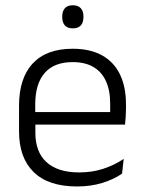

<svg xmlns="http://www.w3.org/2000/svg" viewBox="-20 -680 532 711"><path d="M265 10.5Q159.5 10.5 105 -42.5Q50.5 -95.5 50.5 -193.5V-288.5Q50.5 -390.5 101.2 -445Q152 -499.5 249 -499.5Q314 -499.5 358 -475Q402 -450.5 424.2 -404.5Q446.5 -358.5 446.5 -294V-276.5Q446.5 -262 445.5 -247.5Q444.5 -233 443 -218.5H387Q388 -240.5 388 -260.2Q388 -280 388 -296.5Q388 -345.5 372.2 -379.8Q356.5 -414 325.8 -432Q295 -450 249 -450Q180.5 -450 145.5 -409.8Q110.5 -369.5 110.5 -293.5V-246L111 -238V-187.5Q111 -154 120.8 -127Q130.5 -100 150.8 -80.8Q171 -61.5 201.8 -51.5Q232.5 -41.5 273.5 -41.5Q321 -41.5 361.8 -54.8Q402.5 -68 438 -91.5L432 -37Q401 -15.5 358.5 -2.5Q316 10.5 265 10.5ZM82 -218.5V-265H429.5V-218.5ZM249.5 -575Q230 -575 220.2 -585.8Q210.5 -596.5 210.5 -616.5V-619.5Q210.5 -638.5 220.2 -649.5Q230 -660.5 249.5 -660.5Q269.5 -660.5 279.2 -649.5Q289 -638.5 289 -619.5V-616.5Q289 -596.5 279.2 -585.8Q269.5 -575 249.5 -575Z"/></svg>

Font: Anek Latin Light
Style: Regular
Weight: 300
Designer: Yesha Goshar
Foundry: Ek Type
Version: Version 1.003